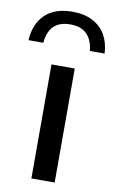

<svg xmlns="http://www.w3.org/2000/svg" viewBox="-134 -854 544 902"><g transform="rotate(10 137.5 -402.5)"><path d="M82.5 0V-544H193.5V0ZM137.5 -805Q194 -805 234 -784.2Q274 -763.5 295.5 -725.8Q317 -688 319.5 -637.5H249Q244.5 -688 217.2 -716.2Q190 -744.5 137.5 -744.5Q36 -744.5 27 -637.5H-43.5Q-39.5 -715 6.5 -760Q52.5 -805 137.5 -805Z"/></g></svg>

Font: Encode Sans Expanded Medium
Style: Regular
Weight: 500
Width: 7
Designer: Multiple Designers
Foundry: Impallari Type
Version: Version 2.000